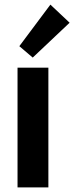

<svg xmlns="http://www.w3.org/2000/svg" viewBox="-20 -819 324 839"><path d="M56.6 -523.4H191.4V0H56.6ZM64.5 -617.2 200.2 -798.8 284.2 -719.7 123 -567.4Z"/></svg>

Font: Reddit Sans Chocolate
Style: Bold
Weight: 700
Designer: Stephen Hutchings
Foundry: Reddit
Version: Version 1.011